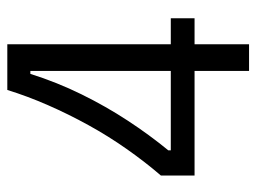

<svg xmlns="http://www.w3.org/2000/svg" viewBox="-108 -593 701 525"><g transform="rotate(-90 242.5 -330.5)"><path d="M25 -149V-241Q62 -284 97.5 -334.5Q133 -385 163 -439.5Q193 -494 217.5 -550Q242 -606 259 -661H384V0H311V-598H303Q280 -525 247 -458Q214 -391 175 -331.5Q136 -272 94 -221V-214H455V-149Z"/></g></svg>

Font: Bricolage Grotesque SemiCondensed Light
Style: Regular
Weight: 300
Width: 4
Designer: Mathieu Triay
Foundry: Atelier Triay
Version: Version 1.000;gftools[0.9.30]